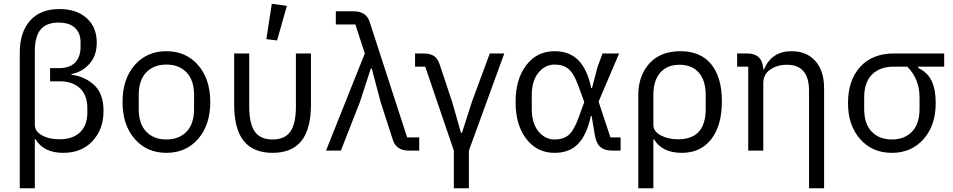

<svg xmlns="http://www.w3.org/2000/svg" viewBox="-20 -800 5061 1020"><path d="M85 200V-521Q85 -628 139.5 -690Q194 -752 296 -752Q386 -752 440 -704Q494 -656 494 -574Q494 -503 454 -459.5Q414 -416 360 -407V-403Q431 -394 480.5 -348Q530 -302 530 -211Q530 -114 472 -51Q414 12 316 12Q212 12 169 -60H165V200ZM296 -60Q366 -60 405 -97Q444 -134 444 -202V-226Q444 -294 405 -331Q366 -368 298 -368H246V-438H293Q351 -438 379.5 -468Q408 -498 408 -551V-575Q408 -624 378.5 -652Q349 -680 291 -680Q227 -680 196 -643.5Q165 -607 165 -527V-137Q165 -102 203 -81Q241 -60 296 -60Z M1032.5 -62Q968 12 864 12Q760 12 695.5 -62Q631 -136 631 -258Q631 -380 695.5 -454Q760 -528 864 -528Q968 -528 1032.5 -454Q1097 -380 1097 -258Q1097 -136 1032.5 -62ZM1011 -221V-295Q1011 -374 971 -415.5Q931 -457 864 -457Q797 -457 757 -415.5Q717 -374 717 -295V-221Q717 -142 757 -100.5Q797 -59 864 -59Q931 -59 971 -100.5Q1011 -142 1011 -221Z M1452 -585 1395 -592 1424 -780 1504 -769ZM1224 -246V-516H1304V-234Q1304 -143 1333.5 -101Q1363 -59 1428 -59Q1493 -59 1522.5 -101Q1552 -143 1552 -234V-516H1632V-246Q1632 -114 1581 -51Q1530 12 1428 12Q1326 12 1275 -51Q1224 -114 1224 -246Z M1712 0 1918 -516 1868 -670H1764V-740H1859Q1926 -740 1944 -683L2143 -70H2207V0H2152Q2085 0 2067 -57L2002 -258L1955 -436H1950L1892 -258L1791 0Z M2391 200V0L2239 -446H2185V-516H2230Q2264 -516 2284.5 -503Q2305 -490 2316 -457L2382 -259L2429 -94H2434L2487 -259L2582 -516H2659L2471 0V200Z M2926 12Q2833 12 2776 -62Q2719 -136 2719 -258Q2719 -380 2776 -454Q2833 -528 2926 -528Q3005 -528 3052.5 -480Q3100 -432 3121 -332H3125L3154 -443L3181 -516H3269L3160 -260L3223 -70H3277V0H3232Q3191 0 3169 -19.5Q3147 -39 3140 -83L3123 -184H3119Q3098 -85 3052 -36.5Q3006 12 2926 12ZM2926 -59Q2973 -59 3001 -83Q3029 -107 3053 -173L3084 -258L3053 -343Q3029 -409 3001 -433Q2973 -457 2926 -457Q2876 -457 2840.5 -414Q2805 -371 2805 -294V-222Q2805 -145 2840.5 -102Q2876 -59 2926 -59Z M3371 200V-296Q3371 -397 3429.5 -462.5Q3488 -528 3595 -528Q3702 -528 3758.5 -458.5Q3815 -389 3815 -262Q3815 -133 3758.5 -60.5Q3702 12 3603 12Q3498 12 3455 -59H3451V200ZM3583 -60Q3729 -60 3729 -221V-295Q3729 -372 3692.5 -414Q3656 -456 3590 -456Q3524 -456 3487.5 -414Q3451 -372 3451 -295V-137Q3451 -102 3490 -81Q3529 -60 3583 -60Z M4278 200V-317Q4278 -456 4161 -456Q4109 -456 4072 -430.5Q4035 -405 4035 -358V0H3955V-446H3896V-516H3950Q4026 -516 4034 -442L4035 -432H4039Q4080 -528 4185 -528Q4265 -528 4311.5 -476Q4358 -424 4358 -331V200Z M4485 -252Q4485 -373 4549.5 -444.5Q4614 -516 4730 -516H4996V-446H4858V-439Q4907 -416 4929 -371Q4951 -326 4951 -252Q4951 -134 4886.5 -61Q4822 12 4718 12Q4614 12 4549.5 -61Q4485 -134 4485 -252ZM4865 -221V-283Q4865 -380 4800 -446H4730Q4655 -446 4613 -404.5Q4571 -363 4571 -283V-221Q4571 -142 4611 -100.5Q4651 -59 4718 -59Q4785 -59 4825 -100.5Q4865 -142 4865 -221Z"/></svg>

Font: Anuphan
Style: Regular
Weight: 400
Designer: Mike Abbink, Paul van der Laan, Pieter van Rosmalen, Mint Tantisuwanna
Foundry: Bold Monday; Cadson Demak
Version: Version 3.002;hotconv 1.0.109;makeotfexe 2.5.65596